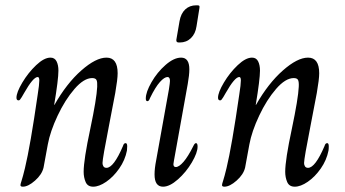

<svg xmlns="http://www.w3.org/2000/svg" viewBox="-20 -693 1300 723"><path d="M57 4Q57 0 61.5 -13.5Q66 -27 74 -60Q94 -143 122 -337Q128 -375 128 -390Q128 -403 122 -403Q105 -403 71 -343Q66 -334 62 -327.5Q58 -321 55.5 -318Q53 -315 50 -315Q42 -315 42 -325Q42 -345 64 -382Q86 -419 116 -447.5Q146 -476 170 -476Q186 -476 193 -462Q200 -448 200 -427Q200 -394 184 -298H185Q231 -379 286 -427.5Q341 -476 381 -476Q423 -476 423 -417Q423 -395 414 -343L391 -223Q366 -96 366 -79Q366 -72 369.5 -66.5Q373 -61 381 -61Q408 -61 443 -143Q446 -154 453 -154Q459 -154 459 -142Q459 -133 458 -126Q451 -90 429 -58.5Q407 -27 380 -8.5Q353 10 331 10Q310 10 302.5 -7.5Q295 -25 295 -46Q295 -91 320 -208Q344 -322 346 -366Q347 -384 343.5 -391.5Q340 -399 327 -399Q296 -399 260.5 -358Q225 -317 197 -257.5Q169 -198 160 -149L144 -62Q138 -36 112 -13Q86 10 66 10Q57 10 57 4Z M644 -543 656 -613Q661 -642 677.5 -657.5Q694 -673 719 -673H723Q729 -673 730.5 -671Q732 -669 731 -663L720 -594Q716 -566 699 -549.5Q682 -533 657 -533H653Q643 -533 644 -543ZM562 -36Q562 -59 568 -89L616 -356Q620 -382 620 -388Q620 -403 611 -403Q599 -403 582 -384Q565 -365 545 -324Q541 -312 535 -312Q529 -312 529 -322Q529 -346 550.5 -383.5Q572 -421 603.5 -448.5Q635 -476 662 -476Q693 -476 693 -432Q693 -411 687 -377L635 -88L633 -75Q633 -64 642 -64Q654 -64 671 -83.5Q688 -103 708 -143Q713 -154 718 -154Q724 -154 724 -141Q724 -118 702.5 -81.5Q681 -45 650 -17.5Q619 10 594 10Q562 10 562 -36Z M816 4Q816 0 820.5 -13.5Q825 -27 833 -60Q853 -143 881 -337Q887 -375 887 -390Q887 -403 881 -403Q864 -403 830 -343Q825 -334 821 -327.5Q817 -321 814.5 -318Q812 -315 809 -315Q801 -315 801 -325Q801 -345 823 -382Q845 -419 875 -447.5Q905 -476 929 -476Q945 -476 952 -462Q959 -448 959 -427Q959 -394 943 -298H944Q990 -379 1045 -427.5Q1100 -476 1140 -476Q1182 -476 1182 -417Q1182 -395 1173 -343L1150 -223Q1125 -96 1125 -79Q1125 -72 1128.5 -66.5Q1132 -61 1140 -61Q1167 -61 1202 -143Q1205 -154 1212 -154Q1218 -154 1218 -142Q1218 -133 1217 -126Q1210 -90 1188 -58.5Q1166 -27 1139 -8.5Q1112 10 1090 10Q1069 10 1061.5 -7.5Q1054 -25 1054 -46Q1054 -91 1079 -208Q1103 -322 1105 -366Q1106 -384 1102.5 -391.5Q1099 -399 1086 -399Q1055 -399 1019.5 -358Q984 -317 956 -257.5Q928 -198 919 -149L903 -62Q897 -36 871 -13Q845 10 825 10Q816 10 816 4Z"/></svg>

Font: Charm
Style: Regular
Weight: 400
Designer: Katatrad Aksorn Co.,Ltd.
Foundry: Cadson Demak Co.,Ltd.
Version: Version 1.001